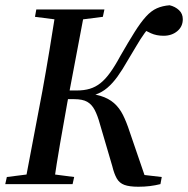

<svg xmlns="http://www.w3.org/2000/svg" viewBox="-26 -700 715 730"><path d="M401 -68 354 -228Q345 -261 334 -282Q323 -303 305.5 -313Q288 -323 256 -323H183L189 -356H266Q294 -356 315.5 -362.5Q337 -369 355.5 -383.5Q374 -398 392.5 -423.5Q411 -449 432 -488Q463 -542 486 -578.5Q509 -615 529 -637Q549 -659 570.5 -668.5Q592 -678 619 -680Q640 -675 654.5 -661.5Q669 -648 669 -627Q669 -599 648 -581.5Q627 -564 596 -564Q569 -564 548 -573.5Q527 -583 515 -591L557 -615Q539 -595 523.5 -573.5Q508 -552 493.5 -527Q479 -502 460 -471Q439 -434 420.5 -408.5Q402 -383 382 -366Q362 -349 337.5 -340.5Q313 -332 280 -329L278 -345Q325 -345 356 -335.5Q387 -326 407.5 -308Q428 -290 441.5 -263Q455 -236 467 -199L528 -21L477 -40L589 -27L584 0Q564 5 543.5 7.5Q523 10 500 10Q466 10 447 3Q428 -4 418 -21.5Q408 -39 401 -68ZM-6 0 0 -27 111 -41H148L256 -27L250 0ZM68 0 135 -353Q149 -430 162 -508.5Q175 -587 187 -664H297L230 -310Q216 -232 202.5 -154.5Q189 -77 178 0ZM107 -636 112 -664H371L365 -636L255 -622H217Z"/></svg>

Font: Source Serif 4 48pt SemiBold
Style: Italic
Weight: 600
Italic angle: -12°
Designer: Frank Grießhammer
Foundry: Adobe Systems Incorporated
Version: Version 4.004;hotconv 1.0.116;makeotfexe 2.5.65601